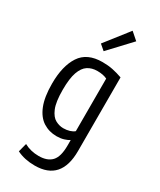

<svg xmlns="http://www.w3.org/2000/svg" viewBox="-239 -856 933 1120"><g transform="rotate(30 228.0 -295.5)"><path d="M201 188Q132 188 80 162L95 104Q139 128 193 128Q251 128 280 97Q309 66 309 -9V-46Q295 -37 273.5 -30.5Q252 -24 226 -24Q175 -24 135 -49.5Q95 -75 72.5 -131Q50 -187 50 -277Q50 -396 95 -464.5Q140 -533 243 -533Q281 -533 312.5 -526.5Q344 -520 378 -508V-12Q378 188 201 188ZM236 -84Q259 -84 278.5 -90Q298 -96 309 -106V-460Q283 -473 243 -473Q206 -473 179 -455.5Q152 -438 137 -395.5Q122 -353 122 -277Q122 -195 139.5 -153.5Q157 -112 183.5 -98Q210 -84 236 -84ZM216 -591 180 -622 303 -779 352 -736Z"/></g></svg>

Font: Ubuntu Sans Condensed
Style: Regular
Weight: 400
Width: 3
Designer: Dalton Maag Ltd
Foundry: Dalton Maag Ltd
Version: Version 1.006; ttfautohint (v1.8.4.7-5d5b)